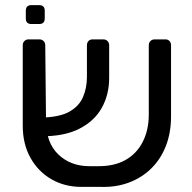

<svg xmlns="http://www.w3.org/2000/svg" viewBox="-20 -725 752 751"><path d="M361 -75Q426 -74 470.5 -99Q515 -124 538.5 -170.5Q562 -217 562 -277V-548Q562 -558 568.5 -564.5Q575 -571 585 -571H627Q637 -571 643 -564.5Q649 -558 649 -548V-270Q649 -206 629 -154.5Q609 -103 572 -66.5Q535 -30 484.5 -11Q434 8 373 6H298Q233 6 181 -24Q129 -54 99 -108Q69 -162 69 -233V-548Q69 -558 75.5 -564.5Q82 -571 92 -571H134Q144 -571 150.5 -564.5Q157 -558 157 -548L160 -253Q160 -167 208 -121Q256 -75 330 -75ZM139 -192 137 -265Q211 -266 250 -287.5Q289 -309 304.5 -345Q320 -381 320 -424V-548Q320 -558 326 -564.5Q332 -571 343 -571H384Q394 -571 400.5 -564.5Q407 -558 407 -548V-420Q407 -355 378 -303Q349 -251 289.5 -221Q230 -191 139 -192ZM103 -631Q81 -631 81 -653V-683Q81 -705 103 -705H133Q155 -705 155 -683V-653Q155 -631 133 -631Z"/></svg>

Font: RubikRegular
Style: Regular
Weight: 400
Designer: Hubert and Fischer
Foundry: Hubert and Fischer
Version: Version 2.300;gftools[0.9.30]